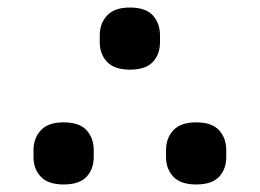

<svg xmlns="http://www.w3.org/2000/svg" viewBox="-20 -479 691 510"><path d="M149 11Q108 11 88.5 -9.5Q69 -30 69 -62V-80Q69 -112 88.5 -133Q108 -154 149 -154Q191 -154 210 -133Q229 -112 229 -80V-62Q229 -30 210 -9.5Q191 11 149 11ZM501 11Q460 11 440.5 -9.5Q421 -30 421 -62V-80Q421 -112 440.5 -133Q460 -154 501 -154Q543 -154 562 -133Q581 -112 581 -80V-62Q581 -30 562 -9.5Q543 11 501 11ZM325 -294Q284 -294 264.5 -314.5Q245 -335 245 -367V-385Q245 -417 264.5 -438Q284 -459 325 -459Q367 -459 386 -438Q405 -417 405 -385V-367Q405 -335 386 -314.5Q367 -294 325 -294Z"/></svg>

Font: IBM Plex Sans Arabic SemiBold
Style: Regular
Weight: 600
Designer: Mike Abbink, Paul van der Laan, Pieter van Rosmalen, Wael Morcos, Khajak Apelian
Foundry: Bold Monday
Version: Version 1.1